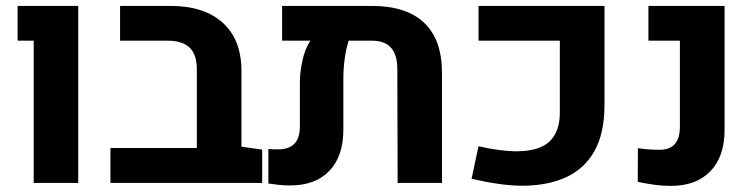

<svg xmlns="http://www.w3.org/2000/svg" viewBox="-20 -604 2493 634"><path d="M91.3 0V-469.7H38.1V-584.5H238.3V0Z M344.7 0V-115.2H629.9L777.3 -119.6L845.7 -109.9V0ZM629.9 -34.2V-376.5Q629.9 -423.8 606 -446.8Q582 -469.7 532.2 -469.7H376.5V-584.5H542.5Q654.3 -584.5 715.8 -528.6Q777.3 -472.7 777.3 -369.6V-34.2Z M1207 -584.5Q1321.8 -584.5 1380.6 -528.8Q1439.5 -473.1 1439.5 -362.8V0H1293L1292 -375Q1292 -422.9 1271.2 -446.3Q1250.5 -469.7 1207.5 -469.7H1131.3Q1122.6 -442.9 1118.2 -409.7Q1113.8 -376.5 1113.8 -346.7V-176.3Q1113.8 -87.9 1067.6 -39.8Q1021.5 8.3 938.5 8.3Q918.5 8.3 901.9 6.6Q885.3 4.9 866.2 2V-111.8Q874 -111.3 882.3 -111.1Q890.6 -110.8 898.4 -110.8Q934.1 -110.8 952.1 -129.4Q970.2 -147.9 970.2 -187.5V-333.5Q970.2 -364.3 978.5 -403.3Q986.8 -442.4 1004.9 -469.7H911.6V-584.5Z M1707 9.3Q1668.5 9.3 1626 3.2Q1583.5 -2.9 1537.1 -13.7L1560.1 -121.1Q1635.3 -104 1688 -104.5Q1761.2 -105 1794.9 -137.2Q1828.6 -169.4 1828.6 -231.9V-469.7H1560.1V-584.5H1976.1V-257.8Q1976.1 -163.6 1942.6 -104.7Q1909.2 -45.9 1848.9 -18.6Q1788.6 8.8 1707 9.3Z M2195.8 9.8Q2167.5 9.8 2142.3 6.3Q2117.2 2.9 2085.9 -3.4L2086.4 -114.7Q2121.1 -109.4 2157.2 -109.4Q2191.4 -109.4 2208.3 -128.2Q2225.1 -147 2225.1 -186.5V-469.7H2121.1V-584.5H2372.6V-174.8Q2372.6 -87.4 2325.9 -38.8Q2279.3 9.8 2195.8 9.8Z"/></svg>

Font: Heebo
Style: Bold
Weight: 700
Designer: Oded Ezer
Foundry: Ezer Type House
Version: Version 3.100